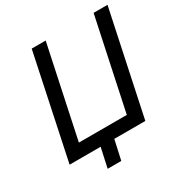

<svg xmlns="http://www.w3.org/2000/svg" viewBox="-183 -817 1038 1086"><g transform="rotate(-30 335.5 -274.0)"><path d="M527.8 0H325.2L296.9 127.9H208L235.8 0H33.2L175.8 -675.8H267.1L141.1 -82H454.1L580.1 -675.8H670.9Z"/></g></svg>

Font: Lorenzo Sans
Style: Italic
Weight: 400
Italic angle: -12°
Foundry: Intel Corporation
Version: Version 1.00; ttfautohint (v1.5)